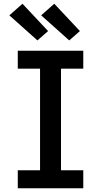

<svg xmlns="http://www.w3.org/2000/svg" viewBox="-20 -1006 540 1026"><path d="M75 0V-96H194V-639H75V-735H425V-639H306V-96H425V0ZM350 -790 200 -924 270 -986 407 -840ZM180 -790 30 -924 100 -986 237 -840Z"/></svg>

Font: Iosevka Fixed
Style: Bold
Weight: 700
Monospace: yes
Designer: Belleve Invis
Foundry: Belleve Invis
Version: Version 32.3.0